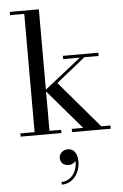

<svg xmlns="http://www.w3.org/2000/svg" viewBox="-67 -796 737 1150"><g transform="rotate(-5 302.0 -221.0)"><path d="M36.5 -19.5V0H281.5V-19.5H211.5V-256.5L414 -19.5H345.5V0H578V-19.5H523L283.5 -300.5L458 -440.5H543.5V-460H330.5V-440.5H431L211.5 -267V-750H36.5V-730.5H122V-19.5ZM258.5 147.5C258.5 173.5 274.5 194.5 309 194.5C328.5 194.5 344 184 350.5 172.5C354 237 314.5 292 257 292V308C329 308 368.5 241.5 368.5 177.5C368.5 127 343.5 100 312.5 100C282 100 258.5 121 258.5 147.5Z"/></g></svg>

Font: Bodoni* 11
Style: Regular
Weight: 400
Version: Version 2.3